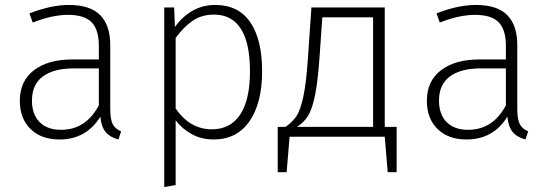

<svg xmlns="http://www.w3.org/2000/svg" viewBox="-20 -552 2217 775"><path d="M469 -22 458 11Q424 2 406.5 -19Q389 -40 385 -81Q328 11 220 11Q146 11 103 -31.5Q60 -74 60 -145Q60 -225 117 -268.5Q174 -312 272 -312H379V-367Q379 -432 350 -462Q321 -492 254 -492Q191 -492 112 -461L99 -498Q186 -532 258 -532Q344 -532 384.5 -491Q425 -450 425 -370V-113Q425 -69 435.5 -50Q446 -31 469 -22ZM379 -127V-276H279Q197 -276 153 -243.5Q109 -211 109 -146Q109 -90 140 -59Q171 -28 226 -28Q327 -28 379 -127Z M1038 -264Q1038 -136 987 -62.5Q936 11 842 11Q793 11 754 -10.5Q715 -32 689 -66V195L643 203V-522H683L686 -443Q716 -485 757 -508.5Q798 -532 849 -532Q942 -532 990 -462.5Q1038 -393 1038 -264ZM989 -264Q989 -378 952.5 -435.5Q916 -493 844 -493Q794 -493 758 -468.5Q722 -444 689 -399V-114Q747 -30 835 -30Q910 -30 949.5 -89.5Q989 -149 989 -264Z M1581 -40V143H1545L1533 0H1149L1137 143H1101V-40H1133Q1161 -60 1176.5 -83Q1192 -106 1204 -160Q1216 -214 1223 -318L1237 -522H1533V-40ZM1486 -482H1281L1270 -324Q1263 -223 1251.5 -167Q1240 -111 1223.5 -84.5Q1207 -58 1179 -40H1486Z M2112 -22 2101 11Q2067 2 2049.5 -19Q2032 -40 2028 -81Q1971 11 1863 11Q1789 11 1746 -31.5Q1703 -74 1703 -145Q1703 -225 1760 -268.5Q1817 -312 1915 -312H2022V-367Q2022 -432 1993 -462Q1964 -492 1897 -492Q1834 -492 1755 -461L1742 -498Q1829 -532 1901 -532Q1987 -532 2027.5 -491Q2068 -450 2068 -370V-113Q2068 -69 2078.5 -50Q2089 -31 2112 -22ZM2022 -127V-276H1922Q1840 -276 1796 -243.5Q1752 -211 1752 -146Q1752 -90 1783 -59Q1814 -28 1869 -28Q1970 -28 2022 -127Z"/></svg>

Font: FiraGO ExtraLight
Style: Regular
Weight: 200
Designer: bBox Type
Foundry: bBox Type GmbH
Version: Version 1.001